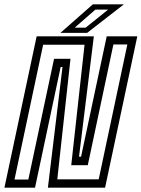

<svg xmlns="http://www.w3.org/2000/svg" viewBox="-40 -868 654 888"><path d="M-19.5 0 129.5 -700H394L325.5 -143.5H335L453.5 -700H595L446 0H181.5L249 -558H240.5L122 0ZM27 -37.5H91L210 -596H286L225 -38.5H416.5L549 -662.5H484.5L366 -104H289.5L351 -661H159.5ZM239.5 -716 389.5 -848H533L363 -716ZM305.5 -740H356L460 -823.5H401Z"/></svg>

Font: Tourney Condensed Regular
Style: Italic
Weight: 400
Width: 3
Italic angle: -12°
Designer: Tyler Finck
Foundry: Etcetera Type Co
Version: Version 1.010; ttfautohint (v1.8.3)